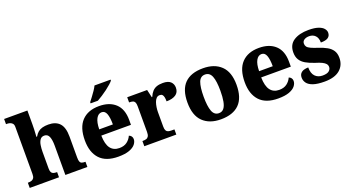

<svg xmlns="http://www.w3.org/2000/svg" viewBox="-52 -1370 3624 1984"><g transform="rotate(-20 1760.0 -378.0)"><path d="M21 0V-57H24Q45 -57 61.5 -62Q78 -67 87.5 -81.5Q97 -96 97 -125V-644Q97 -670 84.5 -682.5Q72 -695 56.5 -699Q41 -703 30 -703H16V-760H272V-610Q272 -583 271 -555.5Q270 -528 268.5 -505.5Q267 -483 266 -473H274Q290 -501 310.5 -518Q331 -535 359.5 -542.5Q388 -550 425 -550Q505 -550 547 -504.5Q589 -459 589 -358V-128Q589 -97 595 -82Q601 -67 615 -62Q629 -57 651 -57H655V0H413V-322Q413 -387 398 -422Q383 -457 346 -457Q316 -457 300 -434.5Q284 -412 278.5 -377Q273 -342 273 -305V-122Q273 -94 280.5 -80.5Q288 -67 302.5 -62Q317 -57 339 -57H343V0Z M994 10Q858 10 791 -62.5Q724 -135 724 -266Q724 -407 791.5 -478.5Q859 -550 982 -550Q1096 -550 1161.5 -489Q1227 -428 1227 -309V-255H901Q903 -159 937 -114.5Q971 -70 1034 -70Q1086 -70 1119 -95Q1152 -120 1168 -157Q1185 -151 1194.5 -138Q1204 -125 1204 -107Q1204 -78 1182.5 -51Q1161 -24 1115 -7Q1069 10 994 10ZM1053 -323Q1053 -399 1037.5 -440Q1022 -481 986 -481Q949 -481 926.5 -440.5Q904 -400 903 -323ZM911 -619Q926 -638 945.5 -664Q965 -690 983.5 -717Q1002 -744 1012 -766H1189V-756Q1180 -743 1157.5 -723Q1135 -703 1106 -681Q1077 -659 1046.5 -639.5Q1016 -620 991 -606H911Z M1281 0V-57H1285Q1308 -57 1324 -62Q1340 -67 1349 -82.5Q1358 -98 1358 -129V-411Q1358 -441 1350.5 -455.5Q1343 -470 1328 -474.5Q1313 -479 1291 -479H1288V-536H1507L1527 -450H1532Q1547 -485 1567 -507Q1587 -529 1615 -539Q1643 -549 1683 -549Q1741 -549 1768 -523.5Q1795 -498 1795 -458Q1795 -406 1757.5 -381.5Q1720 -357 1656 -357Q1656 -385 1652 -403.5Q1648 -422 1638.5 -432Q1629 -442 1610 -442Q1588 -442 1573.5 -427Q1559 -412 1550.5 -387.5Q1542 -363 1538 -335.5Q1534 -308 1534 -285V-124Q1534 -95 1542 -80.5Q1550 -66 1565 -61.5Q1580 -57 1599 -57H1633V0Z M2122 10Q1997 10 1925.5 -59.5Q1854 -129 1854 -271Q1854 -412 1922.5 -481Q1991 -550 2125 -550Q2250 -550 2322 -481Q2394 -412 2394 -271Q2394 -129 2325 -59.5Q2256 10 2122 10ZM2124 -57Q2158 -57 2178 -81.5Q2198 -106 2207 -153.5Q2216 -201 2216 -271Q2216 -376 2195 -429Q2174 -482 2123 -482Q2072 -482 2052 -429Q2032 -376 2032 -271Q2032 -166 2052.5 -111.5Q2073 -57 2124 -57Z M2752 10Q2616 10 2549 -62.5Q2482 -135 2482 -266Q2482 -407 2549.5 -478.5Q2617 -550 2740 -550Q2854 -550 2919.5 -489Q2985 -428 2985 -309V-255H2659Q2661 -159 2695 -114.5Q2729 -70 2792 -70Q2844 -70 2877 -95Q2910 -120 2926 -157Q2943 -151 2952.5 -138Q2962 -125 2962 -107Q2962 -78 2940.5 -51Q2919 -24 2873 -7Q2827 10 2752 10ZM2811 -323Q2811 -399 2795.5 -440Q2780 -481 2744 -481Q2707 -481 2684.5 -440.5Q2662 -400 2661 -323Z M3262 10Q3183 10 3137 -6Q3091 -22 3071 -49Q3051 -76 3051 -108Q3051 -139 3066 -156Q3081 -173 3104 -179.5Q3127 -186 3151 -186Q3151 -120 3182 -88Q3213 -56 3263 -56Q3313 -56 3334.5 -74Q3356 -92 3356 -117Q3356 -137 3343.5 -152Q3331 -167 3304.5 -180Q3278 -193 3234 -206Q3176 -225 3137.5 -247.5Q3099 -270 3079 -302.5Q3059 -335 3059 -383Q3059 -468 3121 -508.5Q3183 -549 3285 -549Q3351 -549 3391.5 -535Q3432 -521 3450 -499Q3468 -477 3468 -454Q3468 -419 3443 -401Q3418 -383 3362 -383Q3362 -433 3336.5 -459.5Q3311 -486 3269 -486Q3237 -486 3215 -472Q3193 -458 3193 -431Q3193 -411 3204 -396.5Q3215 -382 3243 -369Q3271 -356 3321 -340Q3370 -324 3408 -303Q3446 -282 3467 -250Q3488 -218 3488 -170Q3488 -88 3430.5 -39Q3373 10 3262 10Z"/></g></svg>

Font: Noto Serif Armenian ExtraBold
Style: Regular
Weight: 800
Version: Version 2.007